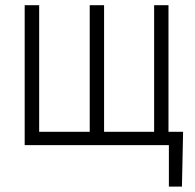

<svg xmlns="http://www.w3.org/2000/svg" viewBox="-20 -548 737 725"><path d="M127.9 -528.3V-50.3H318.8V-528.3H373V-50.3H562V-528.3H616.2V-50.3H671.4L667 156.7H617.7V0H73.2V-528.3Z"/></svg>

Font: MAUL Condensed Light
Style: Light
Weight: 300
Designer: MAUL
Version: Version 2.137; 2017; ttfautohint (v1.8.3)